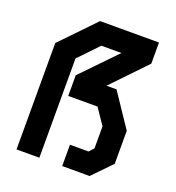

<svg xmlns="http://www.w3.org/2000/svg" viewBox="-133 -842 867 948"><g transform="rotate(20 300.0 -368.0)"><path d="M231 -736.5 60 -559V0H180V-521.5L278.5 -624.5H384L209.5 -444V-335.5H363.5L420 -252V-136.5L397.5 -112H300V0H444L540 -99V-272.5L422.5 -447.5H370L540.5 -625.5V-736.5Z"/></g></svg>

Font: Kode
Style: Regular
Weight: 400
Monospace: yes
Designer: Isa Ozler
Foundry: Kadena LLC
Version: Version 1.000;gftools[0.9.28]